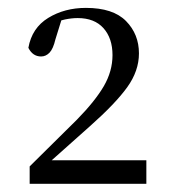

<svg xmlns="http://www.w3.org/2000/svg" viewBox="-20 -920 425 477"><path d="M53.7 -463.4V-506.6L171.2 -622.8Q216.4 -669 238 -706.1Q259.5 -743.2 259.5 -783.1Q259.5 -824.9 237.1 -850Q214.7 -875.1 173 -875.1Q158.3 -875.1 141.7 -871.7Q125.2 -868.2 107.1 -859.5L135.6 -879.9L117.7 -822.3Q112.1 -798.5 103 -789.1Q93.9 -779.7 82.1 -779.7Q61.2 -779.7 50.5 -801.2Q59.3 -850.7 99.8 -875.5Q140.4 -900.4 193.4 -900.4Q260.9 -900.4 293.1 -867.7Q325.2 -835.1 325.2 -787.3Q325.2 -743.8 296 -703.2Q266.8 -662.7 203.7 -606.7L88.7 -504.2L100.5 -532L102 -521.9H343.6V-463.4Z"/></svg>

Font: Noto Serif JP
Style: Regular
Weight: 200
Designer: Ryoko NISHIZUKA 西塚涼子 (kana & ideographs); Frank Grießhammer (Latin, Greek & Cyrillic); Wenlong ZHANG 张文龙 (bopomofo); San
Foundry: Adobe
Version: Version 2.001;hotconv 1.1.0;makeotfexe 2.6.0